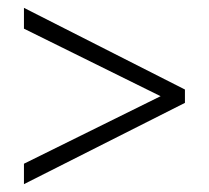

<svg xmlns="http://www.w3.org/2000/svg" viewBox="-20 -603 533 489"><path d="M41 -186 389 -358 41 -530V-583L451 -375V-341L41 -134Z"/></svg>

Font: Noto Sans UI SemiCondensed Light
Style: Regular
Weight: 300
Width: 4
Designer: Monotype Design Team
Foundry: Monotype Imaging Inc.
Version: Version 1.901